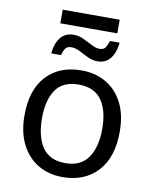

<svg xmlns="http://www.w3.org/2000/svg" viewBox="-92 -905 789 985"><g transform="rotate(10 302.5 -413.0)"><path d="M154 -765V-836H451V-765ZM135 -605Q140 -658 164.5 -688.5Q189 -719 232 -719Q260 -719 285 -707Q310 -695 333 -683Q356 -671 375 -671Q396 -671 405 -684.5Q414 -698 421 -720H471Q466 -668 442 -637Q418 -606 374 -606Q349 -606 324 -618Q299 -630 276 -642Q253 -654 232 -654Q210 -654 201 -641Q192 -628 186 -605ZM551 -269Q551 -136 483.5 -63Q416 10 301 10Q230 10 174.5 -22.5Q119 -55 87 -117.5Q55 -180 55 -269Q55 -402 122 -474Q189 -546 304 -546Q377 -546 432.5 -513.5Q488 -481 519.5 -419.5Q551 -358 551 -269ZM146 -269Q146 -174 183.5 -118.5Q221 -63 303 -63Q384 -63 422 -118.5Q460 -174 460 -269Q460 -364 422 -418Q384 -472 302 -472Q220 -472 183 -418Q146 -364 146 -269Z"/></g></svg>

Font: TSCustom
Style: Regular
Weight: 400
Designer: Monotype Design Team
Foundry: Monotype Imaging Inc.
Version: Version 2.004; ttfautohint (v1.8.3) -l 8 -r 50 -G 200 -x 14 